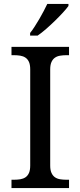

<svg xmlns="http://www.w3.org/2000/svg" viewBox="-20 -951 407 971"><path d="M38.1 0V-42H50.8Q67.9 -42 82.8 -44.4Q97.7 -46.9 108.9 -54.4Q120.1 -62 126.5 -76.2Q132.8 -90.3 132.8 -113.8V-600.1Q132.8 -623.5 126.5 -637.7Q120.1 -651.9 108.9 -659.4Q97.7 -667 82.8 -669.4Q67.9 -671.9 50.8 -671.9H38.1V-713.9H329.1V-671.9H315.9Q299.3 -671.9 284.2 -669.4Q269 -667 258.1 -659.4Q247.1 -651.9 240.5 -637.7Q233.9 -623.5 233.9 -600.1V-113.8Q233.9 -90.3 240.5 -76.2Q247.1 -62 258.1 -54.4Q269 -46.9 284.2 -44.4Q299.3 -42 315.9 -42H329.1V0ZM132.3 -784.2Q143.6 -798.3 155.5 -816.9Q167.5 -835.4 179 -855.2Q190.4 -875 200.9 -894.8Q211.4 -914.6 219.2 -931.2H326.2V-920.9Q316.9 -907.7 298.8 -887.9Q280.8 -868.2 258.8 -846.7Q236.8 -825.2 213.6 -804.9Q190.4 -784.7 170.4 -771H132.3Z"/></svg>

Font: Droid Serif
Style: Regular
Weight: 400
Designer: Monotype Design team
Foundry: Monotype Imaging Inc.
Version: Version 1.03